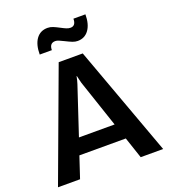

<svg xmlns="http://www.w3.org/2000/svg" viewBox="-162 -1031 1007 1146"><g transform="rotate(-20 342.0 -458.0)"><path d="M252.9 -781.7H175.8Q175.8 -844.7 201.4 -880.1Q227.1 -915.5 273.4 -915.5Q290.5 -915.5 306.9 -908.9Q323.2 -902.3 346.2 -890.1Q366.2 -879.4 378.9 -874.3Q391.6 -869.1 403.8 -869.1Q438 -869.1 438 -914.1H514.2Q514.2 -851.6 488.3 -815.9Q462.4 -780.3 417.5 -780.3Q401.9 -780.3 385.3 -786.6Q368.7 -793 342.8 -806.2Q323.7 -815.9 311.5 -820.8Q299.3 -825.7 290 -825.7Q252.9 -825.7 252.9 -781.7ZM487.3 -135.3H192.4L147.5 0H7.3L266.6 -700.2H419.4L675.3 0H532.7ZM453.1 -236.8 351.6 -538.6Q349.6 -546.4 346.2 -560.3Q342.8 -574.2 340.3 -585.4H338.4Q337.4 -578.1 333 -560.5Q328.6 -543 326.7 -538.6L226.6 -236.8Z"/></g></svg>

Font: Selawik Semibold
Style: Regular
Weight: 600
Designer: Aaron Bell
Foundry: Microsoft Corporation
Version: Version 1.01